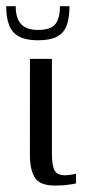

<svg xmlns="http://www.w3.org/2000/svg" viewBox="-41 -586 270 610"><path d="M132.7 3.5Q86.3 3.5 70.1 -21.3Q54 -46 54 -93.7L54.2 -399H124V-98Q124 -57.5 133.1 -43.3Q142.2 -29.2 165.5 -29.2Q174.3 -29.2 185.6 -31Q196.9 -32.7 200.4 -34.5V-3.3Q196.9 -2.3 188.5 -0.8Q180.1 0.7 166.4 2.1Q152.8 3.5 132.7 3.5ZM79.3 -458Q42.4 -458 20 -469.6Q-2.3 -481.3 -11.8 -505.5Q-21.3 -529.7 -21.3 -566.4H8.9Q8.9 -528.1 26 -509.5Q43.1 -490.9 79.3 -490.9Q120.8 -490.9 135.1 -509.8Q149.5 -528.6 149.5 -566.4H179.7Q179.7 -529.4 170.8 -505.2Q161.9 -481 140.1 -469.5Q118.3 -458 79.3 -458Z"/></svg>

Font: Genos Thin
Style: Regular
Weight: 100
Designer: Robert E. Leuschke
Foundry: Robert E. Leuschke
Version: Version 1.010